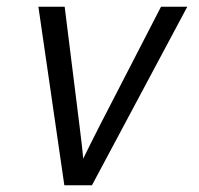

<svg xmlns="http://www.w3.org/2000/svg" viewBox="-20 -550 590 570"><path d="M171 0 94 -530H172L216 -177Q219 -152 222 -127.5Q225 -103 227 -79Q239 -103 251 -127.5Q263 -152 276 -177L458 -530H536L253 0Z"/></svg>

Font: Lode Term
Style: Italic
Weight: 400
Italic angle: -11°
Monospace: yes
Designer: Belleve Invis
Foundry: Belleve Invis
Version: Version 29.2.0